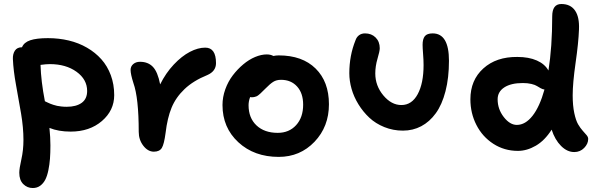

<svg xmlns="http://www.w3.org/2000/svg" viewBox="-20 -737 3019 967"><path d="M145 210Q117.2 210 97.2 190.2Q77.1 170.4 77.1 132.8Q77.1 112.3 87.6 65.7Q98.1 19 98.1 -32.2Q98.1 -93.8 86.2 -164.6Q74.2 -235.4 60.8 -308.3Q47.4 -381.3 44.9 -439.9Q43.9 -465.3 55.2 -482.2Q66.4 -499 90.8 -499Q100.6 -523.4 132.3 -534.2Q164.1 -544.9 221.2 -544.9Q276.4 -544.9 326.4 -533Q376.5 -521 418.2 -496.8Q460 -472.7 490.5 -438.5Q521 -404.3 538.1 -358.2Q555.2 -312 555.2 -257.8Q555.2 -180.7 493.2 -127.4Q431.2 -74.2 335.9 -74.2Q274.4 -74.2 229 -92.8Q233.9 -44.9 233.9 -4.9Q233.9 32.2 231.7 62Q229.5 91.8 223.6 120.4Q217.8 148.9 208 168Q198.2 187 182.4 198.5Q166.5 210 145 210ZM231 -414.1Q212.4 -414.1 184.1 -410.2Q186.5 -328.1 206.1 -227.1Q208 -226.1 218.5 -221.2Q229 -216.3 233.2 -214.6Q237.3 -212.9 248.3 -209.2Q259.3 -205.6 267.6 -203.9Q275.9 -202.1 288.8 -200.7Q301.8 -199.2 315.9 -199.2Q363.8 -199.2 391.4 -219Q418.9 -238.8 418.9 -278.8Q418.9 -336.9 365.5 -375.5Q312 -414.1 231 -414.1Z M754.9 26.9Q725.1 26.9 701.9 -2.9Q678.7 -32.7 678.7 -73.2Q678.7 -243.7 651.9 -318.8Q637.7 -363.3 637.7 -384.8Q637.7 -402.8 651.1 -414.3Q664.6 -425.8 685.1 -425.8Q725.6 -425.8 750 -400.4Q774.4 -375 786.6 -312Q814.9 -369.1 855.2 -411.9Q895.5 -454.6 936.3 -475.8Q977.1 -497.1 1013.7 -497.1Q1067.9 -497.1 1067.9 -418.9Q1067.9 -377.9 1023.9 -358.9Q953.1 -330.1 909.2 -288.1Q865.2 -246.1 844 -194.3Q822.8 -142.6 814 -67.9Q806.6 -11.2 795.2 7.8Q783.7 26.9 754.9 26.9Z M1383.8 53.2Q1260.3 53.2 1180.4 -20.5Q1100.6 -94.2 1100.6 -208Q1100.6 -248 1114.7 -287.4Q1128.9 -326.7 1152.6 -357.7Q1176.3 -388.7 1205.1 -412.8Q1233.9 -437 1264.9 -450Q1295.9 -462.9 1323.7 -462.9Q1342.8 -462.9 1356.9 -455.1Q1370.1 -458 1383.8 -458Q1502.4 -458 1569.6 -391.8Q1636.7 -325.7 1636.7 -211.9Q1636.7 -99.1 1564 -22.9Q1491.2 53.2 1383.8 53.2ZM1231.9 -207Q1231.9 -143.1 1271.7 -105.5Q1311.5 -67.9 1378.9 -67.9Q1436 -67.9 1471.4 -106.7Q1506.8 -145.5 1506.8 -210Q1506.8 -267.6 1476.3 -301.3Q1445.8 -335 1395.5 -335Q1372.1 -335 1356 -324.7Q1339.8 -314.5 1316.9 -291Q1312.5 -286.6 1303.7 -278.1Q1294.9 -269.5 1292 -266.6Q1289.1 -263.7 1282.5 -258.5Q1275.9 -253.4 1271.7 -251.7Q1267.6 -250 1261.2 -248.5Q1254.9 -247.1 1247.6 -247.1Q1242.7 -247.1 1239.7 -248Q1231.9 -227.1 1231.9 -207Z M2009.3 -79.1Q1960 -79.1 1915.8 -96.9Q1871.6 -114.7 1840.1 -144.3Q1808.6 -173.8 1785.4 -211.4Q1762.2 -249 1750.7 -289.3Q1739.3 -329.6 1739.3 -368.2Q1739.3 -457 1770.5 -534.2Q1775.9 -550.3 1788.3 -559.6Q1800.8 -568.8 1818.4 -568.8Q1851.1 -568.8 1871.8 -548.1Q1892.6 -527.3 1892.6 -494.1Q1892.6 -479.5 1881.3 -441.4Q1870.1 -403.3 1870.1 -367.2Q1870.1 -305.2 1910.6 -256.6Q1951.2 -208 2001.5 -208Q2054.2 -208 2083.7 -262.7Q2113.3 -317.4 2113.3 -409.2Q2113.3 -434.6 2110.8 -465.6Q2108.4 -496.6 2108.4 -511.2Q2108.4 -540.5 2119.6 -554.7Q2130.9 -568.8 2159.2 -568.8Q2241.2 -568.8 2241.2 -431.2Q2241.2 -344.7 2223.6 -277.1Q2206.1 -209.5 2174.8 -166.5Q2143.6 -123.5 2101.6 -101.3Q2059.6 -79.1 2009.3 -79.1Z M2588.4 22.9Q2520 22.9 2464.8 -12.7Q2409.7 -48.3 2379.4 -107.7Q2349.1 -167 2349.1 -236.8Q2349.1 -333.5 2414.3 -392.3Q2479.5 -451.2 2585.4 -450.2Q2643.1 -450.2 2683.6 -432.4Q2724.1 -414.6 2742.2 -381.8Q2761.2 -500.5 2761.2 -654.8Q2761.2 -716.8 2807.1 -716.8Q2853.5 -716.8 2876.2 -683.8Q2898.9 -650.9 2896 -587.9Q2893.6 -522 2878.9 -420.2Q2864.3 -318.4 2864.3 -256.8Q2864.3 -205.6 2872.3 -167.7Q2880.4 -129.9 2891.8 -110.6Q2903.3 -91.3 2914.8 -78.6Q2926.3 -65.9 2934.3 -56.4Q2942.4 -46.9 2942.4 -37.1Q2942.4 -12.7 2922.1 8.1Q2901.9 28.8 2872.1 28.8Q2836.4 28.8 2805.7 -2Q2774.9 -32.7 2758.3 -84Q2723.6 -29.3 2678.7 -3.2Q2633.8 22.9 2588.4 22.9ZM2486.3 -236.8Q2486.3 -187.5 2517.1 -147.7Q2547.9 -107.9 2583 -107.9Q2626 -107.9 2662.1 -153.8Q2698.2 -199.7 2722.2 -286.1Q2713.4 -287.1 2703.4 -292.5Q2693.4 -297.9 2684.3 -303.7Q2675.3 -309.6 2656.5 -314.2Q2637.7 -318.8 2613.3 -318.8Q2553.7 -318.8 2520 -296.9Q2486.3 -274.9 2486.3 -236.8Z"/></svg>

Font: Shantell Sans Irregular Bouncy
Style: Regular
Weight: 600
Designer: Stephen Nixon, Anya Danilova, Shantell Martin
Foundry: Arrow Type
Version: Version 1.006;[9816181b4]